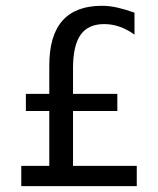

<svg xmlns="http://www.w3.org/2000/svg" viewBox="-20 -636 540 656"><path d="M439.5 -592.8V-517.6Q414.1 -536.1 388.2 -544.9Q362.3 -553.7 335.9 -553.7Q281.2 -553.7 255.4 -517.1Q229.5 -480.5 229.5 -403.3V-315.4H380.9V-256.8H229.5V-69.3H447.3V0H52.7V-69.3H148.4V-256.8H68.4V-315.4H148.4V-412.1Q148.4 -514.6 193.4 -565.4Q238.3 -616.2 328.1 -616.2Q354.5 -616.2 381.8 -609.9Q409.2 -603.5 439.5 -592.8Z"/></svg>

Font: BabelStone Pseudographica Colour
Style: Regular
Weight: 400
Designer: Andrew West
Foundry: BabelStone
Version: Version 16.0.0